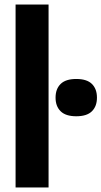

<svg xmlns="http://www.w3.org/2000/svg" viewBox="-20 -828 448 848"><path d="M48.8 0V-808H194.5V0ZM316.8 -314.5Q270.3 -314.5 247.9 -336.5Q225.4 -358.5 225.4 -396.7Q225.4 -435.4 247.9 -457.3Q270.3 -479.2 316.8 -479.2Q363.7 -479.2 385.9 -457.3Q408.2 -435.4 408.2 -396.7Q408.2 -358.5 385.9 -336.5Q363.7 -314.5 316.8 -314.5Z"/></svg>

Font: Encode Sans Condensed Thin
Style: Regular
Weight: 100
Width: 3
Designer: Multiple Designers
Foundry: Impallari Type
Version: Version 3.002